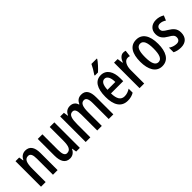

<svg xmlns="http://www.w3.org/2000/svg" viewBox="167 -1815 2874 2874"><g transform="rotate(-45 1604.0 -378.0)"><path d="M277 -550C224 -550 180 -521 157 -468H151L140 -540H62V0H160V-274C160 -409 185 -463 250 -463C297 -463 315 -422 315 -340V0H413V-363C413 -488 365 -550 277 -550Z M884 -540H786V-257C786 -137 764 -78 693 -78C650 -78 631 -120 631 -211V-540H533V-188C533 -66 573 10 670 10C723 10 765 -18 789 -71H795L806 0H884Z M1462 -550C1402 -550 1366 -523 1341 -467H1334C1321 -515 1284 -550 1222 -550C1166 -550 1124 -522 1103 -468H1097L1086 -540H1008V0H1106V-274C1106 -390 1122 -463 1189 -463C1232 -463 1252 -428 1252 -340V0H1349V-289C1349 -404 1371 -463 1431 -463C1474 -463 1495 -426 1495 -337V0H1593V-360C1593 -488 1551 -550 1462 -550Z M2009 -757V-766H1895C1874 -721 1845 -671 1808 -618V-606H1874C1917 -644 1984 -716 2009 -757ZM1875 -549C1756 -549 1694 -449 1694 -267C1694 -105 1751 10 1893 10C1943 10 1987 -1 2027 -25V-110C1984 -83 1947 -71 1905 -71C1829 -71 1792 -129 1790 -247H2049V-309C2049 -448 1990 -549 1875 -549ZM1876 -471C1931 -471 1957 -406 1957 -322H1791C1795 -424 1825 -471 1876 -471Z M2351 -550C2302 -550 2265 -508 2243 -449H2237L2224 -540H2148V0H2246V-280C2245 -378 2284 -448 2343 -448C2359 -448 2373 -446 2385 -441L2397 -543C2380 -548 2366 -550 2351 -550Z M2815 -271C2815 -454 2744 -550 2625 -550C2493 -550 2434 -444 2434 -271C2434 -107 2496 10 2623 10C2758 10 2815 -109 2815 -271ZM2534 -270C2534 -401 2561 -466 2625 -466C2688 -466 2716 -401 2716 -271C2716 -140 2688 -74 2625 -74C2562 -74 2534 -141 2534 -270Z M3178 -149C3178 -232 3133 -273 3066 -314C3001 -353 2982 -370 2982 -408C2982 -445 3006 -469 3047 -469C3081 -469 3114 -456 3143 -436L3175 -513C3135 -537 3093 -550 3044 -550C2950 -550 2888 -494 2888 -405C2888 -323 2931 -279 2998 -240C3062 -205 3081 -182 3081 -145C3081 -101 3056 -76 3012 -76C2966 -76 2919 -94 2888 -118V-20C2922 -2 2966 10 3018 10C3119 10 3178 -46 3178 -149Z"/></g></svg>

Font: Noto Sans Bengali ExtraCondensed Medium
Style: Regular
Weight: 500
Width: 2
Designer: Joana Ranito - Universal Thirst; Jelle Bosma - Monotype Design Team
Foundry: Universal Thirst ehf.
Version: Version 3.000